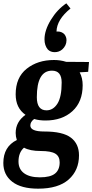

<svg xmlns="http://www.w3.org/2000/svg" viewBox="-21 -870 554 1152"><path d="M352 -573Q333 -557 307 -557Q282 -557 266 -573Q246 -597 246 -634Q246 -688 284 -750.5Q322 -813 377 -850L402 -819Q320 -753 318 -681H325Q349 -681 365 -665Q378 -649 378 -629Q378 -596 352 -573ZM303 -510Q341 -510 376 -499L513 -498L508 -439L457 -436Q475 -402 475 -359Q475 -259 413.5 -203Q352 -147 252 -147Q214 -147 184 -156Q161 -139 161 -117Q161 -81 245 -81Q356 -81 404.5 -44Q453 -7 453 62Q453 152 391 207Q329 262 208 262Q106 262 52.5 220.5Q-1 179 -1 108Q-1 10 80 -30Q73 -51 73 -72Q73 -139 132 -181Q73 -222 73 -304Q73 -405 139 -457.5Q205 -510 303 -510ZM349 -375Q349 -446 291 -446Q200 -446 200 -287Q200 -208 258 -208Q298 -208 323.5 -248Q349 -288 349 -375ZM223 36Q159 36 123 16Q90 45 90 99Q90 145 123.5 169.5Q157 194 218 194Q281 194 309 171.5Q337 149 337 104Q337 68 311 52Q285 36 223 36Z"/></svg>

Font: Arsenal
Style: Bold Italic
Weight: 700
Italic angle: -9.10001°
Designer: Andrij Shevchenko
Foundry: Stairsfor
Version: Version 2.001;PS 002.001;hotconv 1.0.88;makeotf.lib2.5.64775